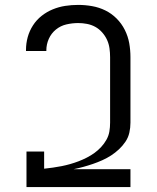

<svg xmlns="http://www.w3.org/2000/svg" viewBox="-20 -763 640 783"><path d="M88 0V-145H160V-75Q178 -77 196 -79.5Q214 -82 231.5 -85.5Q249 -89 266.5 -94Q284 -99 301 -105.5Q318 -112 334.5 -120.5Q351 -129 365.5 -139.5Q380 -150 392.5 -163.5Q405 -177 414 -193Q423 -209 426 -226.5Q429 -244 429 -263V-530Q429 -548 426.5 -566Q424 -584 416.5 -600.5Q409 -617 396.5 -631Q384 -645 368.5 -653.5Q353 -662 335 -665.5Q317 -669 299 -669Q275 -669 251 -663.5Q227 -658 208 -642.5Q189 -627 179 -604.5Q169 -582 169 -558V-555H86V-559Q86 -586 93 -611.5Q100 -637 114.5 -659.5Q129 -682 150 -698.5Q171 -715 195.5 -725Q220 -735 246 -739Q272 -743 299 -743Q327 -743 355.5 -738Q384 -733 409.5 -720.5Q435 -708 455.5 -687.5Q476 -667 489 -641Q502 -615 507 -587Q512 -559 512 -530V-263Q512 -242 507.5 -222Q503 -202 491.5 -185Q480 -168 465 -154Q450 -140 433 -129Q416 -118 397 -109.5Q378 -101 359 -94.5Q340 -88 320 -82.5Q300 -77 280 -73H512V0Z"/></svg>

Font: Iosevka Extended
Style: Regular
Weight: 400
Width: 7
Monospace: yes
Designer: Belleve Invis
Foundry: Belleve Invis
Version: Version 32.5.0; ttfautohint (v1.8.4)